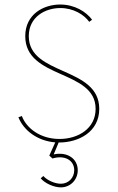

<svg xmlns="http://www.w3.org/2000/svg" viewBox="-20 -623 524 850"><path d="M242.2 7.8C327.1 7.8 419.4 -38.1 419.4 -141.1C419.4 -330.1 107.4 -286.6 107.4 -462.9C107.4 -547.9 179.7 -587.4 247.1 -587.4C305.2 -587.4 352.1 -558.1 375 -526.4L387.7 -535.6C361.3 -571.3 310.1 -603 246.6 -603C173.3 -603 91.8 -560.5 91.8 -462.9C91.8 -271.5 403.3 -315.9 403.3 -141.1C403.3 -54.7 327.1 -7.8 243.2 -7.8C159.2 -7.8 97.2 -54.7 76.7 -109.4L61.5 -104C84 -46.4 145 1 224.6 7.3L198.2 65.9L212.4 78.6C266.1 62.5 308.6 85.9 308.6 130.9C308.6 164.1 283.2 190.4 249.5 190.4C222.7 190.4 188.5 175.3 171.9 156.2L160.2 166.5C179.2 189 218.8 206.5 249.5 206.5C291.5 206.5 324.2 172.9 324.2 130.9C324.2 78.6 277.3 47.9 217.8 60.5L239.7 7.8Z"/></svg>

Font: Now Thin
Style: Regular
Weight: 100
Designer: Alfredo Marco Pradil
Foundry: Alfredo Marco Pradil
Version: Version 1.200;hotconv 1.0.109;makeotfexe 2.5.65596